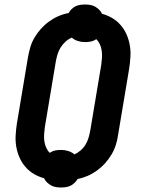

<svg xmlns="http://www.w3.org/2000/svg" viewBox="-20 -794 640 853"><path d="M251 39Q239 39 227.5 37Q216 35 206.5 29.5Q197 24 188.5 16Q180 8 176 -2Q151 -9 130 -21.5Q109 -34 93 -52.5Q77 -71 67 -93.5Q57 -116 52.5 -141Q48 -166 49.5 -192.5Q51 -219 55 -245L104 -538Q108 -561 114.5 -583.5Q121 -606 133 -626.5Q145 -647 161.5 -665.5Q178 -684 198 -698.5Q218 -713 240 -722.5Q262 -732 285 -736Q290 -746 298.5 -754Q307 -762 316.5 -766.5Q326 -771 337 -772.5Q348 -774 358 -774Q370 -774 381.5 -772Q393 -770 402.5 -764.5Q412 -759 420.5 -751Q429 -743 433 -733Q458 -726 479 -713.5Q500 -701 516 -682.5Q532 -664 542 -641.5Q552 -619 556.5 -594Q561 -569 559.5 -542.5Q558 -516 554 -490L505 -197Q502 -174 495 -151.5Q488 -129 476 -108.5Q464 -88 447.5 -69.5Q431 -51 411 -36.5Q391 -22 369 -12.5Q347 -3 325 1Q319 11 310.5 19Q302 27 292.5 31.5Q283 36 272 37.5Q261 39 251 39ZM311 -108Q326 -115 339 -126.5Q352 -138 360.5 -152.5Q369 -167 373.5 -182.5Q378 -198 381 -214L430 -507Q432 -523 433 -538Q434 -553 432 -568Q430 -583 424 -596.5Q418 -610 408 -620Q396 -612 383.5 -609.5Q371 -607 358 -607Q341 -607 325.5 -612Q310 -617 299 -627Q283 -620 270.5 -608.5Q258 -597 249 -582.5Q240 -568 235.5 -552.5Q231 -537 228 -521L179 -228Q177 -212 176 -197Q175 -182 177 -167Q179 -152 185 -138.5Q191 -125 201 -115Q213 -123 225.5 -125.5Q238 -128 251 -128Q268 -128 283.5 -123Q299 -118 311 -108Z"/></svg>

Font: Iosevka Aile Extrabold
Style: Italic
Weight: 800
Italic angle: -9°
Designer: Belleve Invis
Foundry: Belleve Invis
Version: Version 31.1.0; ttfautohint (v1.8.4)